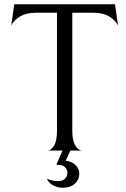

<svg xmlns="http://www.w3.org/2000/svg" viewBox="-20 -708 592 903"><path d="M33 -588 47 -688H521L535 -588Q522 -614 493 -631Q464 -648 420 -648H320V-93Q320 -48 333 -25.5Q346 -3 364 0H205Q223 -2 235.5 -25Q248 -48 248 -93V-648H148Q104 -648 75 -631Q46 -614 33 -588ZM275 175Q252 175 231.5 164.5Q211 154 200 133Q231 144 253 144Q274 144 285.5 132.5Q297 121 297 105Q297 90 286 78.5Q275 67 254 67H245L274 0H311L289 48Q320 52 336.5 69.5Q353 87 353 110Q353 136 332.5 155.5Q312 175 275 175Z"/></svg>

Font: BellefairVN
Style: Regular
Weight: 400
Designer: Nick Shinn, Liron Lavi Turkenic
Foundry: Shinntype
Version: Version 1.003